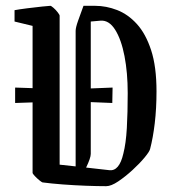

<svg xmlns="http://www.w3.org/2000/svg" viewBox="-20 -632 598 660"><path d="M30 -558V-597Q46 -600 73.5 -603.5Q101 -607 125 -609.5Q149 -612 153 -612Q156 -612 164 -605Q172 -598 178.5 -589.5Q185 -581 185 -578V-66L240 -60V-526Q240 -537 248.5 -561Q257 -585 267 -612H307Q345 -612 382.5 -597.5Q420 -583 450.5 -549.5Q481 -516 499.5 -459.5Q518 -403 518 -318Q518 -259 512 -208.5Q506 -158 496 -120Q494 -111 477 -90.5Q460 -70 435.5 -47.5Q411 -25 386.5 -8.5Q362 8 345 8Q315 8 275 6.5Q235 5 195.5 2Q156 -1 126 -5Q123 -6 115 -12.5Q107 -19 99.5 -27Q92 -35 92 -38V-280L32 -278V-331L92 -329V-543ZM356 -47Q390 -43 404 -104Q413 -139 416 -192Q419 -245 419 -312Q419 -382 408 -439Q397 -496 376 -529.5Q355 -563 326 -561L292 -558V-328L367 -331L366 -278L292 -281V-103Q292 -89 276 -56Z"/></svg>

Font: Grenze Gotisch
Style: Regular
Weight: 400
Designer: Renata Polastri
Foundry: Omnibus-Type
Version: Version 1.001